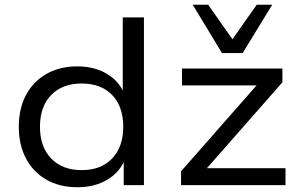

<svg xmlns="http://www.w3.org/2000/svg" viewBox="-20 -778 1260 807"><path d="M306 9Q231 9 175.5 -22.5Q120 -54 89.5 -111.5Q59 -169 59 -245Q59 -322 89.5 -379Q120 -436 175.5 -467.5Q231 -499 305 -499Q377 -499 429.5 -467.5Q482 -436 503 -382H496V-705H585V0H500V-111H506Q485 -55 431.5 -23Q378 9 306 9ZM323 -63Q405 -63 451.5 -112Q498 -161 498 -245Q498 -330 451.5 -378.5Q405 -427 323 -427Q242 -427 195 -378.5Q148 -330 148 -245Q148 -161 195 -112Q242 -63 323 -63ZM741 0V-58L1082 -446L1084 -419H745V-490H1167V-432L825 -43L822 -71H1180V0ZM913 -555 790 -758H855L957 -613L1059 -758H1124L1000 -555Z"/></svg>

Font: Nunito Sans 10pt SemiExpanded
Style: Regular
Weight: 400
Width: 6
Designer: Vernon Adams
Foundry: Vernon Adams
Version: Version 3.101;gftools[0.9.27]